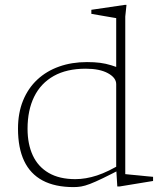

<svg xmlns="http://www.w3.org/2000/svg" viewBox="-20 -754 656 784"><path d="M454.5 -410.5Q454.5 -436.5 420.8 -455Q387 -473.5 330 -473.5Q252.5 -473.5 199.5 -443.8Q146.5 -414 119.5 -359Q92.5 -304 92.5 -228Q92.5 -165.5 114 -119.2Q135.5 -73 179 -47.8Q222.5 -22.5 287.5 -22.5Q330 -22.5 376 -37.5Q422 -52.5 482.5 -89.5V-68Q432.5 -42 400.5 -26.5Q368.5 -11 347.5 -3Q326.5 5 311.5 7.5Q296.5 10 281 10Q204.5 10 154 -17Q103.5 -44 78.5 -97Q53.5 -150 53.5 -228.5Q53.5 -292.5 74 -343Q94.5 -393.5 132.2 -428.8Q170 -464 221.5 -482.2Q273 -500.5 335 -500.5Q365.5 -500.5 388.5 -497.5Q411.5 -494.5 434.2 -487.5Q457 -480.5 485.5 -469L454.5 -439.5V-680Q448.5 -681 429.8 -684.2Q411 -687.5 389.2 -691.2Q367.5 -695 353 -697.5V-714L489 -734H496.5L491.5 -686.5V-43Q496 -42.5 511 -41Q526 -39.5 545 -37.8Q564 -36 580.5 -34.2Q597 -32.5 605 -32V-15L468 7.5H459L454.5 -66Z"/></svg>

Font: Newsreader 9pt ExtraLight
Style: Regular
Weight: 250
Designer: Hugues Gentile
Foundry: Production Type
Version: Version 1.003